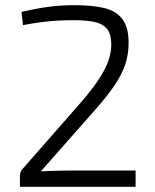

<svg xmlns="http://www.w3.org/2000/svg" viewBox="-20 -722 600 742"><path d="M269 -702Q334 -702 380.5 -691.5Q427 -681 452 -649.5Q477 -618 477 -557Q477 -512 464 -473Q451 -434 422.5 -392Q394 -350 348 -298L138 -60Q165 -61 195 -62Q225 -63 253 -63H504V0H57V-40Q57 -49 59.5 -56.5Q62 -64 68 -70L282 -314Q349 -389 380.5 -446.5Q412 -504 410 -557Q408 -596 390.5 -614Q373 -632 341.5 -638Q310 -644 266 -644Q235 -644 206 -642.5Q177 -641 144.5 -637Q112 -633 69 -625L63 -676Q111 -687 145.5 -692.5Q180 -698 209.5 -700Q239 -702 269 -702Z"/></svg>

Font: Exo 2 Light
Style: Regular
Weight: 300
Designer: Natanael Gama
Foundry: Natanael Gama
Version: Version 2.010